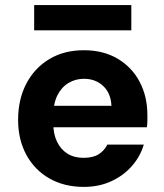

<svg xmlns="http://www.w3.org/2000/svg" viewBox="-20 -721 645 753"><path d="M309 12Q232 12 174 -21Q116 -54 83.5 -113.5Q51 -173 51 -251Q51 -331 83 -392.5Q115 -454 173 -489Q231 -524 309 -524Q385 -524 441 -491Q497 -458 527.5 -400.5Q558 -343 558 -270Q558 -260 558 -247.5Q558 -235 556 -222H151V-306H417Q415 -355 385 -383.5Q355 -412 309 -412Q276 -412 248.5 -395.5Q221 -379 205 -347Q189 -315 189 -266V-236Q189 -196 203.5 -165.5Q218 -135 244.5 -118.5Q271 -102 307 -102Q345 -102 367 -116Q389 -130 401 -154H544Q530 -107 497 -69.5Q464 -32 416 -10Q368 12 309 12ZM114 -602V-701H495V-602Z"/></svg>

Font: DM Sans 12pt ExtraBold
Style: Regular
Weight: 800
Version: Version 4.004;gftools[0.9.30]